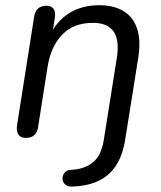

<svg xmlns="http://www.w3.org/2000/svg" viewBox="-20 -515 608 726"><path d="M251.7 190.5Q238 191 229.5 184.9Q220.9 178.8 218 169.7Q215.1 160.7 217.6 151.2Q220 141.7 227.3 134.9Q234.6 128.1 247.3 127.2Q298.9 125.3 331.1 99.2Q363.2 73.1 372.3 15L421.4 -293.7Q432.6 -361.9 410 -395.2Q387.5 -428.6 331.4 -428.6Q258.1 -428.6 215.2 -383.9Q172.3 -339.2 160.1 -263.5L123.9 -33.8Q118.1 6.5 77.4 6.5Q58.5 6.5 49.7 -6.1Q41 -18.7 44.4 -41.1L109.3 -453Q112.7 -473.4 124.6 -483.4Q136.5 -493.3 155.9 -493.3Q173.8 -493.3 182.3 -481.9Q190.8 -470.4 187.4 -448.6L174.2 -364.5L166.5 -376.2Q191.5 -432.9 239.8 -464.1Q288.2 -495.3 355.4 -495.3Q409.4 -495.3 446.2 -473.6Q483 -451.8 498.2 -407.4Q513.4 -362.9 502.4 -294.1L453.7 10.5Q444.3 71.7 418.8 110.7Q393.3 149.8 352 169.2Q310.7 188.7 251.7 190.5Z"/></svg>

Font: Nunito ExtraLight
Style: Italic
Weight: 200
Italic angle: -9°
Designer: Vernon Adams
Foundry: Vernon Adams
Version: Version 3.602